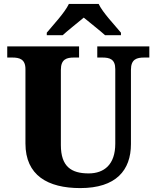

<svg xmlns="http://www.w3.org/2000/svg" viewBox="-20 -951 799 981"><path d="M219 -784V-771H300C324 -793 378 -836 408 -861C438 -836 493 -793 517 -771H598V-784C567 -822 505 -886 484 -931H332C311 -886 250 -822 219 -784ZM390 10C573 10 649 -81 649 -215V-594C649 -649 679 -657 717 -657H743V-714H477V-657H503C540 -657 569 -649 569 -598V-217C569 -110 512 -65 433 -65C344 -65 291 -100 291 -210V-594C291 -649 321 -657 358 -657H384V-714H17V-657H43C79 -657 110 -649 110 -598V-218C110 -55 224 10 390 10Z"/></svg>

Font: Noto Serif Myanmar ExtraBold
Style: Regular
Weight: 800
Designer: Ben Mitchell and the Monotype Design Team
Foundry: Monotype Imaging Inc.
Version: Version 2.106